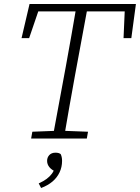

<svg xmlns="http://www.w3.org/2000/svg" viewBox="-20 -694 701 962"><path d="M88 -503 128 -674H661L638 -503H599L606 -663L628 -637H148L182 -667L126 -503ZM136 0 142 -34 270 -39H288L421 -34L415 0ZM243 0 310 -362Q324 -440 338 -518Q352 -596 365 -674H422L355 -312Q341 -234 327 -156Q313 -78 300 0ZM291 112Q291 143 278.5 169.5Q266 196 243 215.5Q220 235 186 248L174 225Q198 214 213.5 202.5Q229 191 239.5 177Q250 163 256 144L259 166Q238 157 227 143Q216 129 216 112Q216 95 227 83Q238 71 258 71Q268 71 274 73Q280 75 284 78Q287 84 289 92.5Q291 101 291 112Z"/></svg>

Font: Source Serif 4 Light
Style: Italic
Weight: 300
Italic angle: -12°
Designer: Frank Grießhammer
Foundry: Adobe Systems Incorporated
Version: Version 4.004;hotconv 1.0.116;makeotfexe 2.5.65601